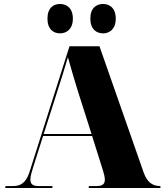

<svg xmlns="http://www.w3.org/2000/svg" viewBox="-20 -947 828 967"><path d="M500 -779C530 -779 563 -799 563 -853C563 -908 530 -927 500 -927C466 -927 435 -908 435 -853C435 -799 466 -779 500 -779ZM282 -779C314 -779 347 -799 347 -853C347 -908 314 -927 282 -927C250 -927 219 -908 219 -853C219 -799 250 -779 282 -779ZM7 0H244V-10H173C143 -10 133 -22 133 -43C133 -60 140 -82 148 -108L197 -262H444L498 -90C504 -71 508 -55 508 -42C508 -22 498 -10 467 -10H427V0H788V-10H786C749 -10 721 -29 704 -77L481 -714H330L128 -79C109 -21 79 -10 45 -10H7ZM200 -272 271 -494C289 -550 308 -610 322 -659C337 -605 359 -530 371 -492L441 -272Z"/></svg>

Font: Noto Serif Display Black
Style: Regular
Weight: 900
Designer: Monotype Design Team
Foundry: Monotype Imaging Inc.
Version: Version 2.009